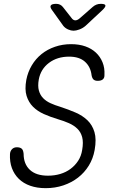

<svg xmlns="http://www.w3.org/2000/svg" viewBox="-20 -970 640 1000"><path d="M457 -578Q452 -622 422.5 -648.5Q393 -675 340 -675Q278 -675 235 -642.5Q192 -610 182 -556Q176 -522 182.5 -498.5Q189 -475 204.5 -459Q220 -443 243 -432.5Q266 -422 293 -414Q336 -400 373 -384Q410 -368 435.5 -343.5Q461 -319 472 -282Q483 -245 473 -189Q465 -144 442.5 -107.5Q420 -71 386.5 -45Q353 -19 310 -4.5Q267 10 218 10Q173 10 137.5 -2.5Q102 -15 78 -38.5Q54 -62 42 -94.5Q30 -127 32 -168Q33 -183 42.5 -193Q52 -203 68 -203Q83 -203 92 -196.5Q101 -190 103 -169Q103 -116 135.5 -85.5Q168 -55 230 -55Q264 -55 294 -64Q324 -73 347.5 -90.5Q371 -108 387 -132.5Q403 -157 408 -189Q415 -229 408 -255.5Q401 -282 383 -299.5Q365 -317 339 -328.5Q313 -340 282 -349Q242 -361 208.5 -376Q175 -391 152 -414Q129 -437 118.5 -470.5Q108 -504 117 -554Q125 -595 145.5 -629.5Q166 -664 196.5 -688.5Q227 -713 266.5 -726.5Q306 -740 350 -740Q392 -740 424.5 -728.5Q457 -717 479.5 -696Q502 -675 514 -645.5Q526 -616 524 -581Q525 -565 516 -557Q507 -549 489 -549Q475 -549 467.5 -555.5Q460 -562 457 -578ZM273 -950Q284 -950 293 -945.5Q302 -941 308 -933L352 -877Q361 -864 372.5 -864Q384 -864 398 -877L463 -934Q472 -942 482.5 -946Q493 -950 505 -950Q527 -950 529 -942Q531 -934 513 -917L425 -835Q411 -823 393.5 -816.5Q376 -810 363 -810Q350 -810 335 -816.5Q320 -823 310 -835L252 -916Q239 -933 244.5 -941.5Q250 -950 273 -950Z"/></svg>

Font: Maple Mono ExtraLight
Style: Italic
Weight: 275
Italic angle: -10°
Monospace: yes
Designer: subframe7536
Version: Version 7.000